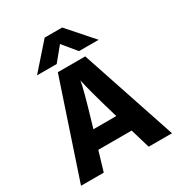

<svg xmlns="http://www.w3.org/2000/svg" viewBox="-206 -1038 1101 1177"><g transform="rotate(-30 345.0 -449.0)"><path d="M269 -286 262 -262H424L417 -286Q388 -384 369.5 -453Q351 -522 347 -542L343 -562Q335 -507 269 -286ZM184 0H23L248 -674H442L667 0H502L461 -138H225ZM267 -721H128L284 -898H408L564 -721H425L346 -817Z"/></g></svg>

Font: Hind Guntur
Style: Bold
Weight: 700
Designer: Manushi Parikh, Hitesh Malaviya
Foundry: Indian Type Foundry
Version: Version 1.002;PS 1.0;hotconv 1.0.86;makeotf.lib2.5.63406; tt